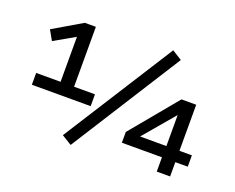

<svg xmlns="http://www.w3.org/2000/svg" viewBox="-119 -940 1438 1175"><g transform="rotate(20 600.0 -352.5)"><path d="M84 -238V-315H243V-626L280 -629L108 -531L72 -595L259 -705H331V-315H467V-238ZM433 27 368 -13 825 -732 889 -692ZM984 0V-93H723V-163L975 -467H1071V-167H1152V-93H1071V0ZM986 -167V-375H991L791 -139L785 -167Z"/></g></svg>

Font: Nunito Sans 7pt SemiExpanded SemiBold
Style: Regular
Weight: 600
Width: 6
Designer: Vernon Adams
Foundry: Vernon Adams
Version: Version 3.101;gftools[0.9.27]